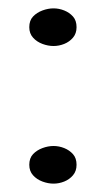

<svg xmlns="http://www.w3.org/2000/svg" viewBox="-20 -425 253 459"><path d="M108 -76Q121 -76 133.5 -71Q146 -66 154.5 -56.5Q163 -47 163 -31Q163 -16 154.5 -6Q146 4 133.5 9Q121 14 108 14Q95 14 81.5 9Q68 4 59 -6Q50 -16 50 -31Q50 -47 59 -56.5Q68 -66 81.5 -71Q95 -76 108 -76ZM108 -405Q121 -405 133.5 -400Q146 -395 154.5 -385.5Q163 -376 163 -360Q163 -345 154.5 -335Q146 -325 133.5 -320Q121 -315 108 -315Q95 -315 81.5 -320Q68 -325 59 -335Q50 -345 50 -360Q50 -376 59 -385.5Q68 -395 81.5 -400Q95 -405 108 -405Z"/></svg>

Font: Kalnia SemiExpanded Thin
Style: Regular
Weight: 250
Width: 6
Designer: Frida Medrano
Foundry: Frida Medrano
Version: Version 1.105